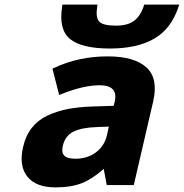

<svg xmlns="http://www.w3.org/2000/svg" viewBox="-20 -801 796 831"><path d="M214 -507Q320 -557 446 -557Q561 -557 613.5 -509.5Q666 -462 643 -362L559 0H442L429 -70Q379 -26 336 -9Q289 10 220 10Q135 10 98 -37Q61 -84 80 -165Q91 -214 118 -248Q145 -282 186 -301Q227 -320 273 -329Q319 -338 378 -340L472 -343L476 -359Q494 -432 411 -432Q341 -432 244 -393L236 -390L207 -504ZM252 -170Q245 -141 258 -127.5Q271 -114 307 -114Q358 -114 395 -141.5Q432 -169 443 -216L451 -253L398 -251Q335 -249 298.5 -231.5Q262 -214 252 -170ZM401 -774Q393 -725 409.5 -707.5Q426 -690 482 -690Q531 -690 559 -710Q587 -730 602 -774L604 -781H756L753 -773Q722 -677 648 -634Q574 -591 456 -591Q334 -591 283.5 -632Q233 -673 249 -773L250 -781H402Z"/></svg>

Font: Passageway
Style: BdIt
Weight: 700
Foundry: Ascender Corporation
Version: Version 1.11